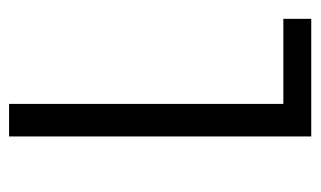

<svg xmlns="http://www.w3.org/2000/svg" viewBox="-158 -532 690 413"><g transform="rotate(-90 186.5 -325.0)"><path d="M100 0V-650H170V-60H353V0Z"/></g></svg>

Font: Unica One
Style: Regular
Weight: 400
Designer: Eduardo Rodriguez Tunni
Foundry: Eduardo Rodriguez Tunni
Version: Version 1.001